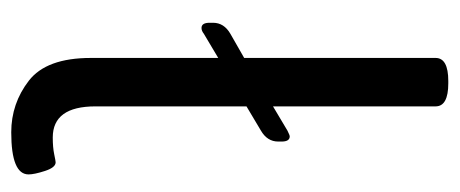

<svg xmlns="http://www.w3.org/2000/svg" viewBox="-252 -540 798 333"><g transform="rotate(90 146.5 -373.0)"><path d="M282 -24Q282 6 209 6Q159 6 119.5 -24.5Q80 -55 80 -132V-353L38 -328Q33 -324 28 -324Q19 -324 19 -338V-344Q19 -363 38 -374L80 -398V-730Q80 -752 120 -752H124Q164 -752 164 -730V-448L206 -473Q214 -477 216 -477Q225 -477 225 -463V-457Q225 -438 206 -427L164 -402V-140Q164 -66 218 -66Q235 -66 247 -68.5Q259 -71 261 -71Q270 -71 276 -52.5Q282 -34 282 -24Z"/></g></svg>

Font: mmAsap
Style: Regular
Weight: 400
Designer: Pablo Cosgaya
Foundry: Omnibus-Type
Version: Version 1.001